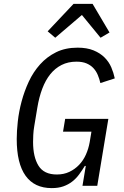

<svg xmlns="http://www.w3.org/2000/svg" viewBox="-20 -955 640 987"><path d="M421 -102H416Q402 -79 386.5 -58Q371 -37 351 -21.5Q331 -6 305.5 3Q280 12 246 12Q157 12 111.5 -51.5Q66 -115 66 -240Q66 -280 71.5 -330.5Q77 -381 91 -433.5Q105 -486 128 -535.5Q151 -585 186 -624Q221 -663 268.5 -686.5Q316 -710 379 -710Q427 -710 461 -696Q495 -682 517.5 -659.5Q540 -637 552 -609Q564 -581 570 -552L496 -528Q491 -550 482.5 -570Q474 -590 460 -605Q446 -620 425 -629Q404 -638 373 -638Q330 -638 296.5 -621Q263 -604 238.5 -573.5Q214 -543 197.5 -499.5Q181 -456 172 -402L156 -306Q152 -283 151 -260.5Q150 -238 150 -225Q150 -148 178 -103Q206 -58 272 -58Q308 -58 336.5 -71.5Q365 -85 386.5 -107.5Q408 -130 421.5 -160Q435 -190 441 -224L450 -278H304L315 -344H537L480 0H404ZM456 -935 543 -788 497 -761 401 -878 264 -761 225 -794 358 -935Z"/></svg>

Font: IBM Plex Mono
Style: Italic
Weight: 400
Italic angle: -9°
Monospace: yes
Designer: Mike Abbink, Paul van der Laan, Pieter van Rosmalen
Foundry: Bold Monday
Version: Version 2.3